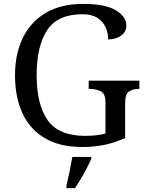

<svg xmlns="http://www.w3.org/2000/svg" viewBox="-20 -744 754 985"><path d="M401 10Q285 10 208.5 -36Q132 -82 94.5 -164.5Q57 -247 57 -358Q57 -466 96.5 -548.5Q136 -631 214 -677.5Q292 -724 407 -724Q518 -724 573 -692Q628 -660 628 -612Q628 -580 601 -561Q574 -542 535 -542Q535 -573 522.5 -602.5Q510 -632 481 -651.5Q452 -671 403 -671Q276 -671 222 -589.5Q168 -508 168 -358Q168 -208 224.5 -127.5Q281 -47 417 -47Q446 -47 473 -50Q500 -53 521 -59V-220Q521 -264 496.5 -276Q472 -288 439 -288H435V-330H695V-288H691Q663 -288 642.5 -275.5Q622 -263 622 -216V-36Q572 -13 519 -1.5Q466 10 401 10ZM321 208Q329 175 337 136Q345 97 351 61H448V71Q439 92 425 119Q411 146 395 173Q379 200 365 221H321Z"/></svg>

Font: Noto Serif Grantha
Style: Regular
Weight: 400
Designer: Monotype Design Team
Foundry: Monotype Imaging Inc.
Version: Version 2.004; ttfautohint (v1.8.4.7-5d5b)